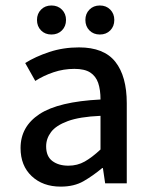

<svg xmlns="http://www.w3.org/2000/svg" viewBox="-20 -675 557 707"><path d="M203.6 12.2Q137.7 12.2 96.7 -26.4Q55.7 -64.9 55.7 -129.9Q55.7 -209 125.5 -254.9Q195.3 -300.8 350.1 -308.6Q350.1 -344.2 341.6 -369.4Q333 -394.5 312.3 -408Q291.5 -421.4 253.9 -421.4Q213.9 -421.4 177 -408.9Q140.1 -396.5 109.9 -377L72.8 -442.9Q109.9 -466.3 161.1 -483.4Q212.4 -500.5 271 -500.5Q362.8 -500.5 404.8 -447.3Q446.8 -394 446.8 -294.9V0H367.2L358.9 -56.2H356.4Q322.3 -27.8 287.6 -7.8Q252.9 12.2 203.6 12.2ZM231.9 -64.9Q265.1 -64.9 292.2 -80.3Q319.3 -95.7 350.1 -124.5V-248.5Q272.9 -245.1 229.5 -229Q186 -212.9 168 -188.7Q149.9 -164.6 149.9 -136.2Q149.9 -99.1 172.9 -82Q195.8 -64.9 231.9 -64.9ZM169.4 -547.9Q146 -547.9 131.1 -563Q116.2 -578.1 116.2 -601.6Q116.2 -624.5 131.1 -639.6Q146 -654.8 169.4 -654.8Q192.9 -654.8 208 -639.6Q223.1 -624.5 223.1 -601.6Q223.1 -578.1 208 -563Q192.9 -547.9 169.4 -547.9ZM347.7 -547.9Q324.2 -547.9 309.3 -563Q294.4 -578.1 294.4 -601.6Q294.4 -624.5 309.3 -639.6Q324.2 -654.8 347.7 -654.8Q371.1 -654.8 386 -639.6Q400.9 -624.5 400.9 -601.6Q400.9 -578.1 386 -563Q371.1 -547.9 347.7 -547.9Z"/></svg>

Font: Varta Light SemiBold
Style: Regular
Weight: 600
Version: Version 1.004